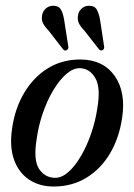

<svg xmlns="http://www.w3.org/2000/svg" viewBox="-20 -656 478 684"><path d="M269.5 -444Q349 -442.5 389 -385Q429 -327.5 415 -235.5Q404.5 -164.5 371.8 -109.2Q339 -54 287.8 -22.8Q236.5 8.5 171 8.5Q120.5 8.5 83.5 -16.2Q46.5 -41 30 -87Q13.5 -133 23 -197.5Q33 -270 66.8 -326.2Q100.5 -382.5 152.2 -413.8Q204 -445 269.5 -444ZM177 -22.5Q200.5 -22.5 224.5 -44Q248.5 -65.5 269.2 -101.5Q290 -137.5 305 -181.2Q320 -225 326.5 -269Q339.5 -344 319.5 -378Q299.5 -412 265.5 -413Q241.5 -414 216.8 -392.8Q192 -371.5 170.2 -335.2Q148.5 -299 133 -254.2Q117.5 -209.5 111 -163.5Q98 -86 119.2 -54.2Q140.5 -22.5 177 -22.5ZM209 -582 223 -492.5Q225.5 -483.5 219 -478Q211.5 -473 205 -480L153 -547Q139.5 -561 133.2 -573.2Q127 -585.5 130 -601.5Q132 -615.5 143 -625.5Q154 -635.5 169.5 -635.5Q189.5 -635.5 197.5 -621Q205.5 -606.5 209 -582ZM337 -582 350.5 -493Q353 -483 346.5 -478Q339.5 -473.5 333 -480L280.5 -547Q267 -561 261 -573.2Q255 -585.5 258 -601.5Q259.5 -615 270.5 -625.2Q281.5 -635.5 297 -635.5Q317.5 -635.5 325.2 -621.2Q333 -607 337 -582Z"/></svg>

Font: Fraunces 144pt S050
Style: Italic
Weight: 400
Italic angle: -16°
Version: Version 1.000; ttfautohint (v1.8.3)